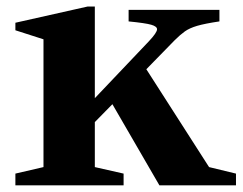

<svg xmlns="http://www.w3.org/2000/svg" viewBox="-20 -554 726 574"><path d="M26 0V-35L110 -54.5V-436.5L26 -463.5V-486L242 -534.5H263.5V-260.5L425 -430.5Q449.5 -456.5 449.5 -466.5Q449.5 -475 432.2 -480Q415 -485 364.5 -490V-524.5H636V-490Q592.5 -483.5 569.5 -476.8Q546.5 -470 532.5 -460Q518.5 -450 502 -433.5L417.5 -347L605 -54.5L685.5 -35V0H456.5L316 -242.5L263.5 -189V-54.5L349.5 -35V0Z"/></svg>

Font: Libre Caslon Text
Style: Bold
Weight: 700
Designer: Pablo Impallari, Rodrigo Fuenzalida, Katja Schimmel
Foundry: Pablo Impallari, Rodrigo Fuenzalida
Version: Version 2.000